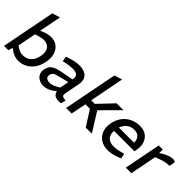

<svg xmlns="http://www.w3.org/2000/svg" viewBox="85 -1620 2477 2477"><g transform="rotate(45 1323.0 -381.5)"><path d="M291 7Q253 7 220.5 -4.5Q188 -16 158 -37L116 -69L148 -140L191 -113Q213 -99 234.5 -92Q256 -85 281 -85Q351 -85 395 -125.5Q439 -166 454 -242Q465 -298 453.5 -337Q442 -376 412.5 -397Q383 -418 337 -418Q317 -418 294.5 -414Q272 -410 245 -401L204 -387L149 -104L134 -87L106 0H27L171 -738L278 -770L211 -428L180 -451L249 -481Q283 -496 316 -503.5Q349 -511 378 -511Q428 -511 466.5 -490.5Q505 -470 529 -433Q553 -396 560.5 -345.5Q568 -295 555 -234Q541 -161 503 -106.5Q465 -52 410.5 -22.5Q356 7 291 7Z M1070 3Q1059 5 1047.5 6Q1036 7 1028 7Q968 7 944 -23Q920 -53 921 -97L917 -116L959 -330Q967 -371 945 -395Q923 -419 866 -419Q827 -419 793 -414Q759 -409 730 -402L703 -395L691 -467L719 -476Q761 -490 805.5 -500.5Q850 -511 898 -511Q943 -511 977 -498.5Q1011 -486 1032 -463Q1053 -440 1060 -407.5Q1067 -375 1059 -334L1019 -123Q1013 -89 1027 -78Q1041 -67 1088 -62ZM747 7Q704 7 668.5 -12Q633 -31 615 -67Q597 -103 607 -152Q614 -187 632 -213Q650 -239 685.5 -256.5Q721 -274 780 -285L978 -323L966 -262L780 -214Q755 -208 740 -199Q725 -190 717 -178.5Q709 -167 706 -150Q699 -113 720.5 -95.5Q742 -78 779 -78Q801 -78 830.5 -87.5Q860 -97 890 -115L942 -146L950 -91L893 -46Q858 -19 820 -6Q782 7 747 7Z M1160 0 1304 -738 1411 -770 1319 -299H1384L1578 -503H1703L1412 -210H1303L1261 0ZM1518 0 1379 -219 1446 -294 1629 0Z M1923 7Q1850 7 1796 -26.5Q1742 -60 1716.5 -121.5Q1691 -183 1707 -267Q1723 -345 1764.5 -399.5Q1806 -454 1866.5 -482.5Q1927 -511 1998 -511Q2072 -511 2118 -476Q2164 -441 2181 -385Q2198 -329 2185 -263L2178 -228H1806Q1803 -178 1819 -145.5Q1835 -113 1868 -97.5Q1901 -82 1948 -82Q1976 -82 2006.5 -87Q2037 -92 2069 -101L2107 -112L2124 -44L2090 -29Q2047 -12 2004 -2.5Q1961 7 1923 7ZM1820 -303H2096Q2098 -358 2069 -391Q2040 -424 1983 -424Q1926 -424 1883.5 -393Q1841 -362 1820 -303Z M2249 0 2347 -503H2421L2420 -417L2398 -424L2465 -466Q2499 -486 2536.5 -498.5Q2574 -511 2606 -511Q2629 -511 2646 -498L2631 -415Q2608 -415 2586.5 -412.5Q2565 -410 2541.5 -404.5Q2518 -399 2488 -388L2421 -364L2350 0Z"/></g></svg>

Font: REM
Style: Italic
Weight: 400
Italic angle: -11°
Designer: Octavio Pardo
Foundry: Ashler Design
Version: Version 1.005;gftools[0.9.28]